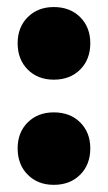

<svg xmlns="http://www.w3.org/2000/svg" viewBox="-20 -514 305 542"><path d="M29.8 -95.2Q29.8 -140.1 58.3 -168.5Q86.9 -196.8 131.8 -196.8Q177.7 -196.8 206.3 -168.5Q234.9 -140.1 234.9 -95.2Q234.9 -49.3 206.3 -20.8Q177.7 7.8 131.8 7.8Q86.9 7.8 58.3 -20.8Q29.8 -49.3 29.8 -95.2ZM29.8 -392.1Q29.8 -437 58.3 -465.6Q86.9 -494.1 131.8 -494.1Q177.7 -494.1 206.3 -465.6Q234.9 -437 234.9 -392.1Q234.9 -346.2 206.3 -317.6Q177.7 -289.1 131.8 -289.1Q86.9 -289.1 58.3 -317.6Q29.8 -346.2 29.8 -392.1Z"/></svg>

Font: Trueno Black
Style: Regular
Weight: 900
Designer: Julieta Ulanovsky
Foundry: Julieta Ulanovsky
Version: Version 3.001b | FøM Fix